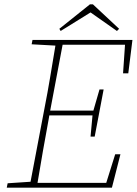

<svg xmlns="http://www.w3.org/2000/svg" viewBox="-20 -860 627 880"><path d="M125 -657 129 -677H587L568 -524H544L553 -655H267L210 -353H408L436 -450H455L414 -234H395L404 -331H206L203 -313Q176 -168 152 -22H467L508 -153H532L493 0H11L15 -20L120 -27L184 -364Q198 -435 210 -507Q222 -579 234 -651ZM406 -840 526 -728 516 -718 395 -803 258 -718 252 -728 392 -840Z"/></svg>

Font: Source Serif Pro ExtraLight
Style: Italic
Weight: 200
Italic angle: -12°
Designer: Frank Grießhammer
Foundry: Adobe Systems Incorporated
Version: Version 3.001;hotconv 1.0.111;makeotfexe 2.5.65597